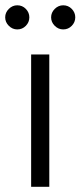

<svg xmlns="http://www.w3.org/2000/svg" viewBox="-43 -720 310 740"><path d="M77 0V-510H147V0ZM200.6 -606.6Q182 -606.6 168 -620.5Q154 -634.5 154 -653.1Q154 -671.7 168 -685.7Q182 -699.6 200.6 -699.6Q220.1 -699.6 233.6 -685.7Q247.1 -671.7 247.1 -653.1Q247.1 -634.5 233.6 -620.5Q220.1 -606.6 200.6 -606.6ZM23.6 -606.6Q5 -606.6 -9 -620.5Q-23 -634.5 -23 -653.1Q-23 -671.7 -9 -685.7Q5 -699.6 23.6 -699.6Q43.1 -699.6 56.6 -685.7Q70.1 -671.7 70.1 -653.1Q70.1 -634.5 56.6 -620.5Q43.1 -606.6 23.6 -606.6Z"/></svg>

Font: MuseoModerno Light
Style: Regular
Weight: 300
Designer: Pablo Cosgaya, Héctor Gatti, Marcela Romero, and the Authors of The MuseoModerno Project.
Foundry: Omnibus-Type Team
Version: Version 1.001